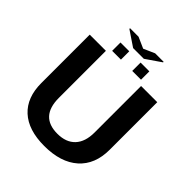

<svg xmlns="http://www.w3.org/2000/svg" viewBox="-243 -1047 1208 1208"><g transform="rotate(45 361.0 -443.0)"><path d="M353 9.8Q210.9 9.8 135.5 -59.6Q60.1 -128.9 60.1 -257.8V-688H204.1V-269Q204.1 -103 356.9 -103Q434.1 -103 475.6 -147.2Q517.1 -191.4 517.1 -273.9V-688H661.1V-265.1Q661.1 -134.3 580.3 -62.3Q499.5 9.8 353 9.8ZM313 -821.3 210.9 -890.1V-896H286.6L360.4 -863.3L434.1 -896H509.8V-891.1L408.2 -821.3ZM410.6 -715.8V-790H488.8V-715.8ZM231.9 -715.8V-790H310.1V-715.8Z"/></g></svg>

Font: Arimo
Style: Bold
Weight: 700
Designer: Steve Matteson
Foundry: Monotype Imaging Inc.
Version: Version 1.33